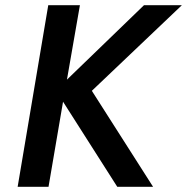

<svg xmlns="http://www.w3.org/2000/svg" viewBox="-20 -720 721 740"><path d="M535 -700 238 -413 288 -700H166L48 0H167L223 -328L432 0H570L334 -370L681 -700Z"/></svg>

Font: Jost* 500 Medium Italic
Style: Italic
Weight: 500
Italic angle: -10°
Version: Version 3.200; ttfautohint (v0.97) -l 8 -r 50 -G 200 -x 14 -